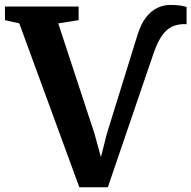

<svg xmlns="http://www.w3.org/2000/svg" viewBox="-40 -770 793 796"><path d="M289 6.5 40 -673 -19.5 -686.5V-743H286V-686.5L201.5 -673L352 -215L378.5 -118.5L402.5 -214L530 -625Q544.5 -671.5 565.8 -698.5Q587 -725.5 612.8 -737.5Q638.5 -749.5 665 -749.5Q694 -749.5 710.8 -746.5Q727.5 -743.5 733.5 -741V-669Q733 -669.5 730.8 -669.8Q728.5 -670 724 -670Q695 -670 672.2 -659Q649.5 -648 631 -621.5Q612.5 -595 596 -547L407 6.5Z"/></svg>

Font: Merriweather 36pt
Style: Bold
Weight: 700
Designer: Eben Sorkin
Foundry: Eben Sorkin
Version: Version 2.100